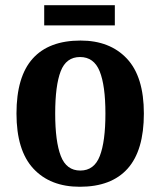

<svg xmlns="http://www.w3.org/2000/svg" viewBox="-20 -704 613 734"><path d="M285 10Q172 10 107.5 -59.5Q43 -129 43 -270Q43 -411 105 -480Q167 -549 288 -549Q400 -549 465 -480Q530 -411 530 -270Q530 -129 468 -59.5Q406 10 285 10ZM287 -52Q340 -52 361.5 -107.5Q383 -163 383 -270Q383 -377 361 -431.5Q339 -486 286 -486Q233 -486 212 -431.5Q191 -377 191 -270Q191 -163 212.5 -107.5Q234 -52 287 -52ZM149 -607V-684H419V-607Z"/></svg>

Font: Noto Serif Khmer SemiCondensed
Style: Bold
Weight: 700
Width: 4
Designer: Danh Hong and the Monotype Design Team
Foundry: Monotype Imaging Inc.
Version: Version 2.004; ttfautohint (v1.8.4.7-5d5b)